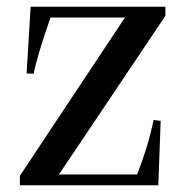

<svg xmlns="http://www.w3.org/2000/svg" viewBox="-20 -550 553 570"><path d="M71 -530H471V-503L155 -32H387Q420 -116 436 -194L457 -191L450 0H39V-28L351 -498H130Q90 -384 80 -331L59 -332Z"/></svg>

Font: Libre Caslon Text
Style: Regular
Weight: 400
Designer: Pablo Impallari, Rodrigo Fuenzalida
Foundry: Pablo Impallari, Rodrigo Fuenzalida
Version: Version 1.002